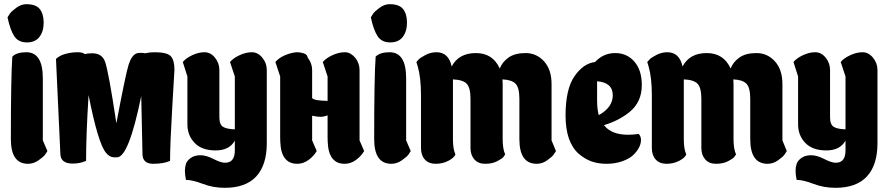

<svg xmlns="http://www.w3.org/2000/svg" viewBox="-20 -784 4252 919"><path d="M106 -764Q152 -764 170.5 -740.5Q189 -717 189 -675.5Q189 -634 169 -607.5Q149 -581 108.5 -581Q68 -581 48.5 -610.5Q29 -640 16 -701Q20 -708 27 -718.5Q34 -729 57.5 -746.5Q81 -764 106 -764ZM32 -118Q32 -418 39 -513Q60 -534 106 -534Q185 -534 185 -409V-112L207 -61Q203 -54 196 -44Q189 -34 165 -17Q141 0 114 0Q32 0 32 -118Z M421 -529Q469 -529 483 -488Q500 -440 537 -194Q581 -428 595.5 -474Q610 -520 635 -529Q643 -531 653 -531Q663 -531 675 -529Q696 -534 719 -534Q780 -534 797.5 -515Q815 -496 815 -450Q815 -449 804.5 -271Q794 -93 794 -14Q763 0 713 0Q663 0 662 -46L656 -324Q596 -31 540 -31H528Q504 -31 487 -53Q449 -99 404 -329Q392 -139 392 -14Q362 -1 328 -1Q271 -1 269 -46L248 -501Q250 -505 260 -511.5Q270 -518 280.5 -522Q291 -526 310 -530Q329 -534 352.5 -534Q376 -534 386 -525Q399 -529 421 -529Z M1057 -5Q1104 -5 1104 -64V-111Q1078 -64 1012 -64Q946 -64 911.5 -100Q877 -136 877 -189V-418L855 -487Q869 -505 899.5 -519.5Q930 -534 959 -534Q988 -534 1009 -508Q1030 -482 1030 -449V-223Q1030 -188 1047.5 -177Q1065 -166 1104 -165V-418L1081 -487Q1095 -505 1126 -519.5Q1157 -534 1185.5 -534Q1214 -534 1235.5 -508Q1257 -482 1257 -449V-99Q1257 6 1206.5 60.5Q1156 115 1056 115Q1000 115 950.5 96Q901 77 870 77Q865 52 865 34Q865 16 870 0.5Q875 -15 893 -28Q911 -41 939 -41Q967 -41 1002 -23Q1037 -5 1057 -5Z M1548 -232Q1531 -225 1514 -225Q1503 -225 1494 -226.5Q1485 -228 1474 -230V-112L1496 -61Q1482 -37 1457 -18.5Q1432 0 1403 0Q1376 0 1359.5 -11.5Q1343 -23 1334.5 -41.5Q1326 -60 1323.5 -82.5Q1321 -105 1321 -126V-418Q1321 -418 1317.5 -428.5Q1314 -439 1310 -451Q1306 -463 1302.5 -474Q1299 -485 1298 -487Q1314 -507 1345 -520Q1376 -533 1403 -534Q1418 -534 1434.5 -528.5Q1451 -523 1453 -508Q1474 -481 1474 -449V-314Q1483 -307 1500 -304.5Q1517 -302 1548 -301V-418Q1548 -418 1544.5 -428.5Q1541 -439 1537 -451Q1533 -463 1529.5 -474Q1526 -485 1525 -487Q1533 -497 1545.5 -505.5Q1558 -514 1572.5 -520.5Q1587 -527 1602 -530.5Q1617 -534 1630 -534Q1646 -534 1659 -526Q1672 -518 1681.5 -506Q1691 -494 1696 -479Q1701 -464 1701 -449V-112L1723 -61Q1709 -37 1684 -18.5Q1659 0 1630 0Q1603 0 1586.5 -11.5Q1570 -23 1561.5 -41.5Q1553 -60 1550.5 -82.5Q1548 -105 1548 -126Z M1845 -764Q1891 -764 1909.5 -740.5Q1928 -717 1928 -675.5Q1928 -634 1908 -607.5Q1888 -581 1847.5 -581Q1807 -581 1787.5 -610.5Q1768 -640 1755 -701Q1759 -708 1766 -718.5Q1773 -729 1796.5 -746.5Q1820 -764 1845 -764ZM1771 -118Q1771 -418 1778 -513Q1799 -534 1845 -534Q1924 -534 1924 -409V-112L1946 -61Q1942 -54 1935 -44Q1928 -34 1904 -17Q1880 0 1853 0Q1771 0 1771 -118Z M2148 -118Q2148 -69 2160 -45Q2154 -29 2126.5 -14.5Q2099 0 2065.5 0Q2032 0 2013.5 -20.5Q1995 -41 1995 -76V-330Q1995 -413 1979 -468L1973 -487Q1977 -492 1984.5 -500Q1992 -508 2017 -521Q2042 -534 2069 -534Q2127 -534 2142 -466Q2176 -530 2257.5 -530Q2339 -530 2372 -456Q2384 -487 2414 -508.5Q2444 -530 2496 -530Q2548 -530 2584 -490.5Q2620 -451 2620 -382V-112L2641 -61Q2637 -54 2630 -44Q2623 -34 2599.5 -17Q2576 0 2549 0Q2466 0 2466 -118V-311Q2466 -364 2448 -383Q2430 -402 2385 -404L2386 -382V-118Q2386 -71 2398 -45Q2395 -40 2389.5 -32.5Q2384 -25 2360 -12.5Q2336 0 2302.5 0Q2269 0 2250.5 -21Q2232 -42 2232 -76V-311Q2232 -364 2214 -383Q2196 -402 2148 -404Z M2750 -48Q2687 -104 2687 -231Q2687 -358 2730 -419.5Q2773 -481 2828 -487Q2868 -530 2924.5 -530Q2981 -530 3016.5 -489Q3052 -448 3052 -377Q3052 -294 2991 -246Q2941 -206 2871 -185Q2906 -139 2987 -139Q3010 -139 3037 -143Q3048 -132 3048 -114Q3048 -96 3038.5 -77.5Q3029 -59 3010.5 -41.5Q2992 -24 2958 -12Q2924 0 2883.5 0Q2843 0 2811 -11.5Q2779 -23 2750 -48ZM2838 -395V-305Q2838 -260 2846 -233Q2913 -270 2913 -328Q2913 -389 2838 -395Z M3253 -118Q3253 -69 3265 -45Q3259 -29 3231.5 -14.5Q3204 0 3170.5 0Q3137 0 3118.5 -20.5Q3100 -41 3100 -76V-330Q3100 -413 3084 -468L3078 -487Q3082 -492 3089.5 -500Q3097 -508 3122 -521Q3147 -534 3174 -534Q3232 -534 3247 -466Q3281 -530 3362.5 -530Q3444 -530 3477 -456Q3489 -487 3519 -508.5Q3549 -530 3601 -530Q3653 -530 3689 -490.5Q3725 -451 3725 -382V-112L3746 -61Q3742 -54 3735 -44Q3728 -34 3704.5 -17Q3681 0 3654 0Q3571 0 3571 -118V-311Q3571 -364 3553 -383Q3535 -402 3490 -404L3491 -382V-118Q3491 -71 3503 -45Q3500 -40 3494.5 -32.5Q3489 -25 3465 -12.5Q3441 0 3407.5 0Q3374 0 3355.5 -21Q3337 -42 3337 -76V-311Q3337 -364 3319 -383Q3301 -402 3253 -404Z M3980 -5Q4027 -5 4027 -64V-111Q4001 -64 3935 -64Q3869 -64 3834.5 -100Q3800 -136 3800 -189V-418L3778 -487Q3792 -505 3822.5 -519.5Q3853 -534 3882 -534Q3911 -534 3932 -508Q3953 -482 3953 -449V-223Q3953 -188 3970.5 -177Q3988 -166 4027 -165V-418L4004 -487Q4018 -505 4049 -519.5Q4080 -534 4108.5 -534Q4137 -534 4158.5 -508Q4180 -482 4180 -449V-99Q4180 6 4129.5 60.5Q4079 115 3979 115Q3923 115 3873.5 96Q3824 77 3793 77Q3788 52 3788 34Q3788 16 3793 0.5Q3798 -15 3816 -28Q3834 -41 3862 -41Q3890 -41 3925 -23Q3960 -5 3980 -5Z"/></svg>

Font: Chela One Cyrilic
Style: Regular
Weight: 400
Designer: Miguel Hernandez
Foundry: LatinoType
Version: Version 1.001